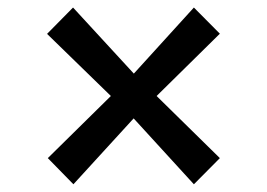

<svg xmlns="http://www.w3.org/2000/svg" viewBox="-20 -567 709 510"><path d="M274.5 -312 105 -477 174 -547 335.5 -371.5 495 -547 564 -477.5 396 -312 564 -147 495 -77.5 335 -252.5 175 -77.5 107 -147Z"/></svg>

Font: Merriweather 48pt ExtraBold
Style: Regular
Weight: 800
Version: Version 2.100